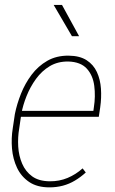

<svg xmlns="http://www.w3.org/2000/svg" viewBox="-20 -770 478 800"><path d="M186 10.7Q134.8 10.7 101.6 -11.7Q68.4 -34.2 51 -70.8Q33.7 -107.4 30 -150.9Q26.4 -194.3 33.2 -235.8L42 -294.9Q50.3 -336.4 67.4 -379.4Q84.5 -422.4 111.6 -458.5Q138.7 -494.6 177 -516.6Q215.3 -538.6 266.1 -538.1Q312.5 -537.6 341.1 -519Q369.6 -500.5 383.8 -469.7Q397.9 -439 400.6 -400.9Q403.3 -362.8 397.5 -322.3L391.6 -283.2H57.6L62.5 -308.1H369.1L371.1 -322.8Q378.4 -368.2 372.8 -412.1Q367.2 -456.1 341.6 -484.1Q315.9 -512.2 264.6 -513.7Q220.7 -514.2 187.5 -494.4Q154.3 -474.6 130.1 -441.4Q106 -408.2 90.6 -369.6Q75.2 -331.1 68.8 -294.9L60.1 -234.9Q53.7 -198.2 55.9 -159.7Q58.1 -121.1 72.3 -88.1Q86.4 -55.2 114 -35.2Q141.6 -15.1 187 -14.6Q227.1 -14.2 261.5 -28.6Q295.9 -43 324.2 -68.4L337.4 -51.3Q315.9 -31.7 292.2 -17.6Q268.6 -3.4 241.9 3.7Q215.3 10.7 186 10.7ZM238.3 -749.5 309.6 -619.1H279.8L203.6 -749.5Z"/></svg>

Font: Roboto Condensed Thin
Style: Italic
Weight: 250
Italic angle: -12°
Designer: Christian Robertson
Foundry: Google
Version: Version 3.008; 2023